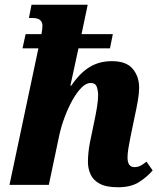

<svg xmlns="http://www.w3.org/2000/svg" viewBox="-20 -780 671 810"><path d="M478 10Q428 10 400.5 -5Q373 -20 362 -44.5Q351 -69 351 -97Q351 -134 359 -177L377 -264Q384 -296 389 -327Q394 -358 394 -379Q394 -396 388.5 -413Q383 -430 362 -430Q343 -430 323 -409.5Q303 -389 285 -356.5Q267 -324 252.5 -285Q238 -246 230 -209L186 0H20L142 -576H75L88 -636H155Q159 -658 159 -671Q159 -704 118 -704H102L113 -760H350L324 -636H456L444 -576H311L277 -419H281Q316 -471 357 -496.5Q398 -522 452 -522Q513 -522 540 -489.5Q567 -457 567 -410Q567 -387 561.5 -355Q556 -323 549 -292L530 -200Q525 -176 521.5 -153.5Q518 -131 518 -116Q518 -75 547 -75Q561 -75 572 -80.5Q583 -86 598 -98L624 -61Q600 -33 566 -11.5Q532 10 478 10Z"/></svg>

Font: Noto Serif SemiCondensed ExtraBold
Style: Italic
Weight: 800
Width: 4
Italic angle: -12°
Designer: Monotype Design Team
Foundry: Monotype Imaging Inc.
Version: Version 2.014; ttfautohint (v1.8.4.7-5d5b)